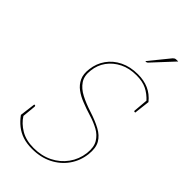

<svg xmlns="http://www.w3.org/2000/svg" viewBox="-280 -993 1076 1076"><g transform="rotate(45 257.5 -455.0)"><path d="M214 8Q172 8 140 -2.5Q108 -13 82 -33.5Q56 -54 35 -83L40 -91L49 -89Q72 -52 114 -27Q156 -2 217 -2Q279 -2 328.5 -26.5Q378 -51 409.5 -94.5Q441 -138 448 -193Q454 -244 435.5 -275Q417 -306 384 -324Q351 -342 311 -354Q271 -366 234 -381Q200 -394 173.5 -413.5Q147 -433 133 -462.5Q119 -492 125 -536Q131 -585 158.5 -624Q186 -663 232 -685.5Q278 -708 338 -708Q386 -708 423.5 -691.5Q461 -675 490 -639L486 -634H479Q450 -666 417 -682Q384 -698 337 -698Q280 -698 237 -676.5Q194 -655 167.5 -618.5Q141 -582 136 -535Q130 -488 150.5 -457.5Q171 -427 209.5 -407Q248 -387 298 -371Q351 -354 389.5 -333.5Q428 -313 446.5 -281Q465 -249 459 -196Q452 -137 419.5 -91Q387 -45 334.5 -18.5Q282 8 214 8ZM477 -645 490 -639 479 -545H473Q471 -545 469.5 -547.5Q468 -550 469 -552ZM48 -77 35 -83 47 -177H53Q55 -177 56 -174.5Q57 -172 57 -170ZM434 -918H447L331 -793Q329 -791 326.5 -790Q324 -789 322 -789H315L411 -907Q418 -914 422 -916Q426 -918 434 -918Z"/></g></svg>

Font: Aleo Thin
Style: Italic
Weight: 250
Italic angle: -7°
Designer: Alessio Laiso
Foundry: Alessio Laiso
Version: Version 2.001;gftools[0.9.29]